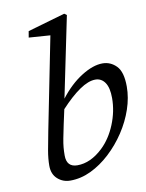

<svg xmlns="http://www.w3.org/2000/svg" viewBox="-85 -801 666 874"><g transform="rotate(-10 248.0 -363.5)"><path d="M163 -104Q163 -50 213 -50Q274 -50 331 -104Q372 -143 396.5 -203Q421 -263 421 -324Q421 -372 404.5 -396Q388 -420 360 -420Q328 -420 287 -392Q246 -364 198 -312L183 -243Q175 -205 170.5 -181.5Q166 -158 164.5 -140.5Q163 -123 163 -104ZM169 13Q135 13 110.5 -9Q86 -31 86 -70Q86 -102 92.5 -139.5Q99 -177 109 -227L194 -654L95 -661L100 -690L273 -740L284 -732L207 -359Q253 -419 307 -453Q361 -487 405 -487Q442 -487 469 -459.5Q496 -432 496 -364Q496 -313 478 -260Q460 -207 428 -158.5Q396 -110 354 -71Q312 -32 265 -9.5Q218 13 169 13Z"/></g></svg>

Font: Source Serif Pro
Style: Italic
Weight: 400
Italic angle: -12°
Designer: Frank Grießhammer
Foundry: Adobe Systems Incorporated
Version: Version 3.001;hotconv 1.0.111;makeotfexe 2.5.65597